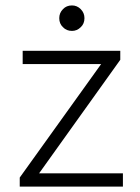

<svg xmlns="http://www.w3.org/2000/svg" viewBox="-20 -687 517 707"><path d="M245.1 -573.2Q224.6 -573.2 211.9 -586.9Q198.2 -599.6 198.2 -620.1Q198.2 -639.6 211.9 -653.3Q224.6 -667 245.1 -667Q263.7 -667 277.3 -653.3Q291 -639.6 291 -620.1Q291 -599.6 277.3 -586.9Q263.7 -573.2 245.1 -573.2ZM124 -48.8Q201.2 -48.8 432.6 -48.8Q432.6 -37.1 432.6 0Q337.9 0 52.7 0Q52.7 -7.8 52.7 -33.2Q127.9 -137.7 352.5 -451.2Q280.3 -451.2 63.5 -451.2Q63.5 -462.9 63.5 -500Q153.3 -500 422.9 -500Q422.9 -492.2 422.9 -466.8Q348.6 -362.3 124 -48.8Z"/></svg>

Font: LeFont
Style: ExtraLight
Weight: 200
Designer: Leryon MEDIA
Version: Version 1.0